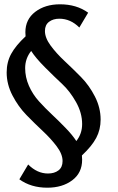

<svg xmlns="http://www.w3.org/2000/svg" viewBox="-20 -678 549 893"><path d="M448 -122Q448 -75 427.5 -36.5Q407 2 361 45Q362 52 362 65Q362 126 316 160.5Q270 195 200 195Q124 195 70 156L111 87Q153 129 203 129Q233 129 252 114.5Q271 100 271 71Q271 39 244 3Q217 -33 179 -68.5Q141 -104 103 -143Q65 -182 38 -234Q11 -286 11 -341Q11 -389 32 -427.5Q53 -466 99 -509Q98 -515 98 -528Q98 -588 144 -623Q190 -658 259 -658Q336 -658 390 -619L349 -550Q308 -591 256 -591Q227 -591 208 -576.5Q189 -562 189 -534Q189 -502 215.5 -466Q242 -430 280 -394.5Q318 -359 356.5 -320Q395 -281 421.5 -229Q448 -177 448 -122ZM335 -22Q362 -56 362 -101Q362 -153 333.5 -203.5Q305 -254 269.5 -287Q234 -320 190 -364Q146 -408 125 -441Q97 -406 97 -361Q97 -319 114.5 -279Q132 -239 161.5 -206.5Q191 -174 221.5 -145.5Q252 -117 284.5 -83.5Q317 -50 335 -22Z"/></svg>

Font: EauTest Semibold
Style: Regular
Weight: 600
Designer: Christian Thalmann (Catharsis Fonts)
Version: Version 0.001;PS 000.001;hotconv 1.0.88;makeotf.lib2.5.64775